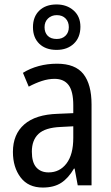

<svg xmlns="http://www.w3.org/2000/svg" viewBox="-20 -832 500 862"><path d="M236 -546Q318 -546 354.5 -499.5Q391 -453 391 -363V0H329L315 -75H312Q287 -32 254.5 -11Q222 10 172 10Q107 10 72.5 -35.5Q38 -81 38 -150Q38 -229 89 -273.5Q140 -318 239 -321L309 -324V-359Q309 -422 288 -450Q267 -478 225 -478Q197 -478 168 -468.5Q139 -459 109 -443L83 -505Q115 -525 154 -535.5Q193 -546 236 -546ZM252 -262Q183 -259 153 -231Q123 -203 123 -151Q123 -103 143 -80.5Q163 -58 198 -58Q248 -58 278.5 -98Q309 -138 309 -213V-265ZM234 -608Q185 -608 156.5 -635.5Q128 -663 128 -710Q128 -757 156.5 -784.5Q185 -812 234 -812Q280 -812 310.5 -785Q341 -758 341 -712Q341 -664 311.5 -636Q282 -608 234 -608ZM235 -657Q259 -657 274 -671.5Q289 -686 289 -710Q289 -734 274.5 -749Q260 -764 235 -764Q211 -764 195.5 -749Q180 -734 180 -710Q180 -686 194 -671.5Q208 -657 235 -657Z"/></svg>

Font: Noto Sans Myanmar Condensed
Style: Regular
Weight: 400
Width: 3
Designer: Monotype Design Team
Foundry: Monotype Imaging Inc.
Version: Version 2.107; ttfautohint (v1.8.4.7-5d5b)